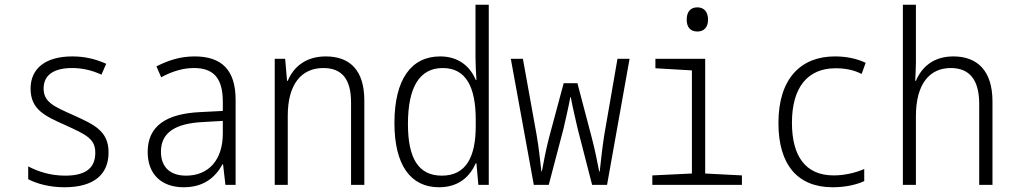

<svg xmlns="http://www.w3.org/2000/svg" viewBox="-20 -780 4280 810"><path d="M252 10C376 10 438 -44 438 -137C438 -229 375 -255 290 -294C207 -331 164 -349 164 -407C164 -464 208 -493 284 -493C326 -493 367 -484 408 -465L428 -511C383 -531 338 -542 285 -542C173 -542 109 -492 109 -406C109 -317 171 -290 256 -252C343 -212 382 -195 382 -136C382 -76 348 -39 255 -39C195 -39 143 -55 99 -78V-24C135 -5 189 10 252 10Z M755 10C839 10 888 -31 919 -87H921L931 0H974V-359C974 -486 914 -542 801 -542C740 -542 689 -525 640 -500L660 -454C706 -479 752 -493 798 -493C876 -493 920 -456 920 -351V-312L823 -307C682 -300 603 -249 603 -139C603 -45 661 10 755 10ZM765 -39C701 -39 659 -72 659 -140C659 -221 720 -259 834 -265L920 -270V-217C920 -104 859 -39 765 -39Z M1139 0H1194V-292C1194 -424 1251 -493 1344 -493C1421 -493 1461 -448 1461 -348V0H1517V-356C1517 -484 1456 -542 1354 -542C1271 -542 1218 -498 1194 -439H1191L1183 -532H1139Z M1832 10C1917 10 1963 -37 1987 -91H1990L1998 0H2042V-760H1986V-537C1986 -507 1988 -474 1990 -443H1987C1965 -496 1918 -542 1837 -542C1714 -542 1644 -444 1644 -261C1644 -84 1712 10 1832 10ZM1844 -39C1744 -39 1701 -114 1701 -257C1701 -414 1751 -493 1848 -493C1947 -493 1987 -411 1987 -275V-248C1987 -119 1947 -39 1844 -39Z M2232 0H2295L2357 -236C2367 -280 2378 -326 2386 -370H2388C2396 -326 2407 -282 2417 -237L2478 0H2541L2636 -532H2585L2529 -209C2520 -151 2515 -100 2510 -56H2508C2501 -92 2489 -153 2476 -201L2416 -429H2358L2297 -202C2284 -153 2272 -90 2266 -57H2264C2259 -99 2254 -152 2244 -210L2186 -532H2135Z M2922 -647C2952 -647 2967 -667 2967 -697C2967 -729 2951 -749 2922 -749C2892 -749 2877 -729 2877 -697C2877 -666 2892 -647 2922 -647ZM2732 0H3110V-40L2955 -48V-532H2745V-492L2899 -483V-48L2732 -40Z M3493 10C3544 10 3592 0 3626 -16V-67C3590 -51 3542 -40 3497 -40C3377 -40 3321 -123 3321 -262C3321 -411 3387 -492 3505 -492C3543 -492 3580 -486 3615 -468L3632 -515C3594 -533 3551 -542 3502 -542C3359 -542 3264 -449 3264 -261C3264 -86 3344 10 3493 10Z M3789 0H3844V-290C3844 -425 3901 -493 3991 -493C4068 -493 4111 -446 4111 -342V0H4167V-352C4167 -483 4102 -542 4002 -542C3917 -542 3868 -496 3844 -439H3841C3842 -464 3844 -488 3844 -515V-760H3789Z"/></svg>

Font: Noto Sans Mono Condensed Light
Style: Regular
Weight: 300
Width: 3
Designer: Monotype Design Team
Foundry: Monotype Imaging Inc.
Version: Version 2.014